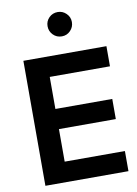

<svg xmlns="http://www.w3.org/2000/svg" viewBox="-105 -1059 805 1127"><g transform="rotate(-10 297.5 -496.0)"><path d="M72 -745H567V-625H208V-434H547V-314H208V-120H567V0H72ZM247 -920Q247 -950 268 -971Q289 -992 320 -992Q349 -992 370.5 -971Q392 -950 392 -920Q392 -890 371 -868.5Q350 -847 320 -847Q289 -847 268 -868.5Q247 -890 247 -920Z"/></g></svg>

Font: Evergrow Sans
Style: Bold
Weight: 700
Foundry: 10Web
Version: Version 1.000